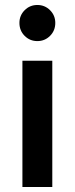

<svg xmlns="http://www.w3.org/2000/svg" viewBox="-20 -751 300 771"><path d="M70 0V-507H190V0ZM58 -659Q58 -689 79 -710Q100 -731 130 -731Q160 -731 181 -710Q202 -689 202 -659Q202 -628 181 -607Q160 -586 130 -586Q100 -586 79 -607Q58 -628 58 -659Z"/></svg>

Font: Hind Semibold
Style: Regular
Weight: 600
Designer: Manushi Parikh, Satya Rajpurohit
Foundry: Indian Type Foundry
Version: Version 1.201;PS 1.0;hotconv 1.0.78;makeotf.lib2.5.61930; tt